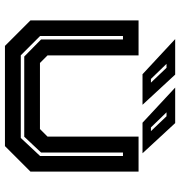

<svg xmlns="http://www.w3.org/2000/svg" viewBox="4 -732 728 776"><g transform="rotate(90 368.0 -344.0)"><path d="M165.5 0 62.5 -103V-540H204V-172L234.5 -141.5H501.5L532 -172V-540H673.5V-103L570.5 0ZM203.5 -64H537.5L610.5 -142V-477H596.5V-146L532.5 -78H208.5L139.5 -146V-477H125.5V-142ZM599.5 -556H476L334 -688H477.5ZM510 -590 450 -653H434L495 -590ZM403.5 -556H280L138 -688H281.5ZM314 -590 254 -653H238L299 -590Z"/></g></svg>

Font: Tourney Expanded Regular
Style: Bold
Weight: 700
Width: 7
Designer: Tyler Finck
Foundry: Etcetera Type Co
Version: Version 1.010; ttfautohint (v1.8.3)